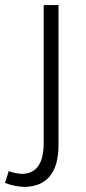

<svg xmlns="http://www.w3.org/2000/svg" viewBox="-76 -543 338 758"><path d="M20.5 195Q-22 193 -56.5 179L-41.5 132.5Q-18.5 141.5 10.5 143.5Q96.5 142.5 96.5 21V-523H155V28.5Q155 192 20.5 195Z"/></svg>

Font: Argentum Novus Light
Style: Regular
Weight: 300
Designer: Julieta Ulanovsky (font) & Cristiano Sobral (main changes)
Foundry: Julieta Ulanovsky (font) & Cristiano Sobral (main changes)
Version: Version 3.00;November 27, 2020;FontCreator 13.0.0.2655 64-bi